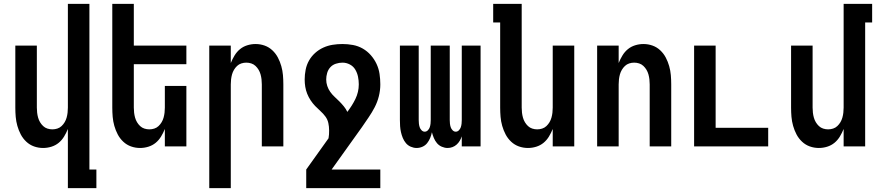

<svg xmlns="http://www.w3.org/2000/svg" viewBox="-20 -755 4540 990"><path d="M330 215V-90Q322 -70 310.5 -51Q299 -32 282.5 -18.5Q266 -5 245 1.5Q224 8 202 8Q178 8 155.5 0Q133 -8 115.5 -24.5Q98 -41 87 -62Q76 -83 69.5 -106Q63 -129 61 -152.5Q59 -176 59 -200V-520H170V-200Q170 -187 171.5 -174Q173 -161 176.5 -148.5Q180 -136 186.5 -125Q193 -114 202.5 -105Q212 -96 224.5 -92Q237 -88 250 -88Q263 -88 275.5 -92Q288 -96 297.5 -105Q307 -114 313.5 -125Q320 -136 323.5 -148.5Q327 -161 328.5 -174Q330 -187 330 -200V-735H441V119H477V215Z M702 8Q678 8 655.5 0Q633 -8 615.5 -24.5Q598 -41 587 -62Q576 -83 569.5 -106Q563 -129 561 -152.5Q559 -176 559 -200V-735H670V-520H941V-424H670V-200Q670 -187 671.5 -174Q673 -161 676.5 -148.5Q680 -136 686.5 -125Q693 -114 702.5 -105Q712 -96 724.5 -92Q737 -88 750 -88Q763 -88 775.5 -92Q788 -96 797.5 -105Q807 -114 813.5 -125Q820 -136 823.5 -148.5Q827 -161 828.5 -174Q830 -187 830 -200V-312H941V0H830V-90Q822 -70 810.5 -51Q799 -32 782.5 -18.5Q766 -5 745 1.5Q724 8 702 8Z M1059 215V-520H1170V-430Q1178 -450 1189.5 -469Q1201 -488 1217.5 -501.5Q1234 -515 1255 -521.5Q1276 -528 1298 -528Q1322 -528 1344.5 -520Q1367 -512 1384.5 -495.5Q1402 -479 1413 -458Q1424 -437 1430.5 -414Q1437 -391 1439 -367.5Q1441 -344 1441 -320V0H1330V-320Q1330 -333 1328.5 -346Q1327 -359 1323.5 -371.5Q1320 -384 1313.5 -395Q1307 -406 1297.5 -415Q1288 -424 1275.5 -428Q1263 -432 1250 -432Q1237 -432 1224.5 -428Q1212 -424 1202.5 -415Q1193 -406 1186.5 -395Q1180 -384 1176.5 -371.5Q1173 -359 1171.5 -346Q1170 -333 1170 -320V215Z M1559 215V119L1674 -42Q1676 -52 1676.5 -62.5Q1677 -73 1677 -83Q1677 -102 1673 -120.5Q1669 -139 1658 -154Q1647 -169 1632.5 -182Q1618 -195 1605 -208.5Q1592 -222 1581.5 -238Q1571 -254 1564 -271.5Q1557 -289 1554 -307.5Q1551 -326 1551 -345Q1551 -370 1556 -395.5Q1561 -421 1573.5 -443Q1586 -465 1605 -482Q1624 -499 1647 -509.5Q1670 -520 1695 -524Q1720 -528 1746 -528Q1773 -528 1800 -523Q1827 -518 1850.5 -504.5Q1874 -491 1892 -470.5Q1910 -450 1921.5 -425.5Q1933 -401 1937 -374Q1941 -347 1941 -320Q1941 -289 1933.5 -259Q1926 -229 1912 -202Q1898 -175 1880.5 -149.5Q1863 -124 1846 -99L1690 119H1941V215ZM1771 -178Q1783 -194 1793.5 -210.5Q1804 -227 1812.5 -244.5Q1821 -262 1825.5 -281Q1830 -300 1830 -320Q1830 -340 1826 -359.5Q1822 -379 1812 -396Q1802 -413 1784 -422.5Q1766 -432 1746 -432Q1729 -432 1712 -426.5Q1695 -421 1683.5 -408.5Q1672 -396 1667 -379Q1662 -362 1662 -345Q1662 -328 1667.5 -311.5Q1673 -295 1683 -281Q1693 -267 1705.5 -255.5Q1718 -244 1730 -232Q1742 -220 1753 -206.5Q1764 -193 1771 -178Z M2128 8Q2113 8 2098 1.5Q2083 -5 2073 -17Q2063 -29 2057 -43.5Q2051 -58 2047.5 -73.5Q2044 -89 2043 -104.5Q2042 -120 2042 -136V-520H2139V-136Q2139 -127 2140 -117.5Q2141 -108 2144 -99Q2147 -90 2154 -83Q2161 -76 2170 -76Q2179 -76 2186 -83Q2193 -90 2196 -99Q2199 -108 2200 -117.5Q2201 -127 2201 -136V-520H2299V-136Q2299 -127 2300 -117.5Q2301 -108 2304 -99Q2307 -90 2314 -83Q2321 -76 2330 -76Q2339 -76 2346 -83Q2353 -90 2356 -99Q2359 -108 2360 -117.5Q2361 -127 2361 -136V-520H2458V0H2361V-52Q2357 -40 2350.5 -29Q2344 -18 2334.5 -9.5Q2325 -1 2313 3.5Q2301 8 2288 8Q2273 8 2258 1.5Q2243 -5 2233 -17Q2223 -29 2217 -43.5Q2211 -58 2207 -73Q2204 -58 2198 -43.5Q2192 -29 2182.5 -17Q2173 -5 2158.5 1.5Q2144 8 2128 8Z M2702 8Q2678 8 2655.5 0Q2633 -8 2615.5 -24.5Q2598 -41 2587 -62Q2576 -83 2569.5 -106Q2563 -129 2561 -152.5Q2559 -176 2559 -200V-639H2523V-735H2670V-200Q2670 -187 2671.5 -174Q2673 -161 2676.5 -148.5Q2680 -136 2686.5 -125Q2693 -114 2702.5 -105Q2712 -96 2724.5 -92Q2737 -88 2750 -88Q2763 -88 2775.5 -92Q2788 -96 2797.5 -105Q2807 -114 2813.5 -125Q2820 -136 2823.5 -148.5Q2827 -161 2828.5 -174Q2830 -187 2830 -200V-520H2941V0H2830V-90Q2822 -70 2810.5 -51Q2799 -32 2782.5 -18.5Q2766 -5 2745 1.5Q2724 8 2702 8Z M3059 0V-520H3170V-430Q3178 -450 3189.5 -469Q3201 -488 3217.5 -501.5Q3234 -515 3255 -521.5Q3276 -528 3298 -528Q3322 -528 3344.5 -520Q3367 -512 3384.5 -495.5Q3402 -479 3413 -458Q3424 -437 3430.5 -414Q3437 -391 3439 -367.5Q3441 -344 3441 -320V0H3330V-320Q3330 -333 3328.5 -346Q3327 -359 3323.5 -371.5Q3320 -384 3313.5 -395Q3307 -406 3297.5 -415Q3288 -424 3275.5 -428Q3263 -432 3250 -432Q3237 -432 3224.5 -428Q3212 -424 3202.5 -415Q3193 -406 3186.5 -395Q3180 -384 3176.5 -371.5Q3173 -359 3171.5 -346Q3170 -333 3170 -320V0Z M3559 0V-520H3670V-96H3941V0Z M4202 8Q4178 8 4155.5 0Q4133 -8 4115.5 -24.5Q4098 -41 4087 -62Q4076 -83 4069.5 -106Q4063 -129 4061 -152.5Q4059 -176 4059 -200V-520H4170V-200Q4170 -187 4171.5 -174Q4173 -161 4176.5 -148.5Q4180 -136 4186.5 -125Q4193 -114 4202.5 -105Q4212 -96 4224.5 -92Q4237 -88 4250 -88Q4263 -88 4275.5 -92Q4288 -96 4297.5 -105Q4307 -114 4313.5 -125Q4320 -136 4323.5 -148.5Q4327 -161 4328.5 -174Q4330 -187 4330 -200V-735H4477V-639H4441V0H4330V-90Q4322 -70 4310.5 -51Q4299 -32 4282.5 -18.5Q4266 -5 4245 1.5Q4224 8 4202 8Z"/></svg>

Font: Iosevka
Style: Bold
Weight: 700
Monospace: yes
Designer: Belleve Invis
Foundry: Belleve Invis
Version: Version 32.5.0; ttfautohint (v1.8.4)